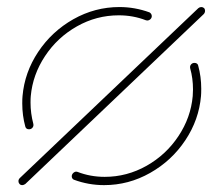

<svg xmlns="http://www.w3.org/2000/svg" viewBox="-20 -539 617 559"><path d="M33.7 -11.5Q33.7 -16.7 37.8 -20.7L557.4 -515.2Q561.5 -518.5 565.9 -518.5Q570.7 -518.5 573.9 -515.6Q577 -512.6 577 -507.8Q577 -501.9 573 -497.8L53.7 -3.3Q48.9 0 44.8 0Q40 0 36.9 -3.3Q33.7 -6.7 33.7 -11.5ZM53.7 -170.4Q44.8 -202.6 44.8 -237.8Q44.8 -252.2 45.6 -259.3Q51.5 -328.1 91.1 -387.8Q130.7 -447.4 193.5 -483Q256.3 -518.5 327.8 -518.5Q372.6 -518.5 415.2 -503Q418.1 -501.5 420 -498.5Q421.9 -495.6 421.9 -492.2Q421.9 -486.7 417.8 -483Q413.7 -479.3 408.5 -479.3Q407 -479.3 404.8 -480Q367.8 -494.4 325.9 -494.4Q260.7 -494.4 203.9 -462.2Q147 -430 111.1 -375.7Q75.2 -321.5 69.6 -259.3Q68.9 -253 68.9 -240Q68.9 -209.3 77 -178.5Q77.4 -177.4 77.4 -175.2Q77.4 -170 73.7 -166.3Q70 -162.6 64.4 -162.6Q55.9 -162.6 53.7 -170.4ZM195.6 -15.6Q192.6 -16.7 190.7 -19.4Q188.9 -22.2 188.9 -25.6Q188.9 -31.1 193.1 -35.2Q197.4 -39.3 202.2 -39.3Q203.7 -39.3 205.9 -38.5Q243 -24.1 284.8 -24.1Q349.6 -24.1 406.7 -56.3Q463.7 -88.5 499.6 -142.8Q535.6 -197 541.1 -259.3Q541.9 -271.9 541.9 -278.5Q541.9 -311.1 533.7 -340Q533.3 -341.1 533.3 -343.3Q533.3 -348.5 537 -352.2Q540.7 -355.9 546.3 -355.9Q550.4 -355.9 553.3 -353.9Q556.3 -351.9 557 -348.1Q565.9 -315.9 565.9 -280.7Q565.9 -266.3 565.2 -259.3Q559.3 -190.4 519.6 -130.7Q480 -71.1 417.2 -35.6Q354.4 0 283 0Q237.8 0 195.6 -15.6Z"/></svg>

Font: 26F Galaxy Sans Thin
Style: Italic
Weight: 100
Italic angle: -4.99998°
Designer: C₂₉H₂₅N₃O₅
Version: Version 1.200